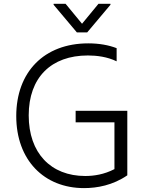

<svg xmlns="http://www.w3.org/2000/svg" viewBox="-20 -961 761 991"><path d="M430 -793.7 550.1 -936.4V-941.4H488.3L403.4 -838.4L318.5 -941.4H256.7V-936.4L376.8 -793.7ZM370.4 -389.2V-329.5H570.7V-88.1C517 -60.4 464.8 -52.6 420.1 -52.6C242.2 -52.6 128.2 -171.2 128.2 -365.4C128.2 -561.1 244 -674.7 433.6 -674.7C479 -674.7 533.7 -668 582 -644.5V-712.4C541.5 -728 492.5 -737.2 435.7 -737.2C206.3 -737.2 63.9 -588.1 63.9 -361.9C63.9 -135.3 207 9.9 413.7 9.9C480.8 9.9 562.1 -4.6 637.1 -56.1V-389.2Z"/></svg>

Font: TID UI Light
Style: Regular
Weight: 300
Designer: The TID Project Authors
Foundry: Bakken & Bæck
Version: Version 1.001;hotconv 1.0.109;makeotfexe 2.5.65596